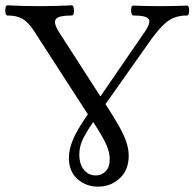

<svg xmlns="http://www.w3.org/2000/svg" viewBox="-34 -686 728 719"><path d="M334 13Q288 13 256 -15.5Q224 -44 224 -95Q224 -126 239 -162.5Q254 -199 295 -258L92 -572Q71 -604 49.5 -616Q28 -628 -6 -628Q-12 -628 -13.5 -637.5Q-15 -647 -13.5 -656.5Q-12 -666 -6 -666Q55 -663 114 -663Q174 -663 235 -666Q240 -666 242 -656.5Q244 -647 242.5 -637.5Q241 -628 235 -628Q188 -628 176.5 -616Q165 -604 183 -572L342 -325L509 -568Q532 -602 522.5 -615Q513 -628 465 -628Q460 -628 458 -637.5Q456 -647 457.5 -656Q459 -665 465 -665Q490 -664 515.5 -663.5Q541 -663 566 -663Q592 -663 616.5 -663.5Q641 -664 667 -665Q672 -665 673.5 -656Q675 -647 673.5 -637.5Q672 -628 667 -628Q638 -628 616 -619Q594 -610 571 -586Q548 -562 517 -517L361 -296Q393 -247 412 -213Q431 -179 439.5 -153Q448 -127 448 -103Q448 -49 414 -18Q380 13 334 13ZM325 -29Q346 -29 361.5 -44.5Q377 -60 377 -90Q377 -115 364 -144.5Q351 -174 315 -229Q284 -184 273.5 -158.5Q263 -133 263 -108Q263 -71 280.5 -50Q298 -29 325 -29Z"/></svg>

Font: Junicode SmExp
Style: Regular
Weight: 400
Width: 6
Designer: Peter S. Baker
Version: Version 2.205; ttfautohint (v1.8.4)